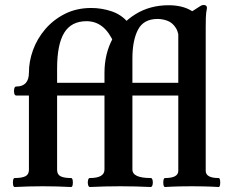

<svg xmlns="http://www.w3.org/2000/svg" viewBox="-20 -747 921 770"><path d="M407 -364H209V-66Q209 -47 223 -40Q237 -33 265 -33Q270 -33 271.5 -24Q273 -15 271.5 -6Q270 3 265 3Q208 0 152 0Q96 0 39 3Q34 3 32.5 -6Q31 -15 32.5 -24Q34 -33 39 -33Q67 -33 81.5 -40Q96 -47 96 -66V-364H45Q39 -364 37 -373Q35 -382 37 -391Q39 -400 45 -400Q96 -400 96 -456Q96 -501 112.5 -546.5Q129 -592 161.5 -630Q194 -668 240.5 -691.5Q287 -715 346 -715Q388 -715 428 -701.5Q468 -688 494 -656L437 -574Q400 -662 327 -662Q266 -662 237.5 -615.5Q209 -569 209 -472V-415H407ZM340 3Q335 2 333 -6.5Q331 -15 333 -24Q335 -33 340 -33Q399 -33 399 -67V-364H347Q342 -364 340.5 -373Q339 -382 340.5 -391Q342 -400 347 -400Q399 -400 399 -415V-455Q399 -532 432.5 -593.5Q466 -655 524 -690.5Q582 -726 656 -726Q710 -726 746 -705Q782 -684 782 -653L699 -570Q699 -613 685.5 -634.5Q672 -656 652 -663.5Q632 -671 612 -671Q556 -671 533.5 -628Q511 -585 511 -512V-415H735Q739 -415 740.5 -402.5Q742 -390 740.5 -377Q739 -364 735 -364H511V-67Q511 -33 585 -33Q590 -33 592 -24Q594 -15 592 -6.5Q590 2 585 3Q523 0 462 0Q400 0 340 3ZM642 3Q637 3 635.5 -6Q634 -15 635.5 -24Q637 -33 642 -33Q695 -33 695 -62V-678Q736 -690 776 -718Q785 -724 789 -725.5Q793 -727 797 -727Q810 -727 810 -715Q806 -695 805.5 -676Q805 -657 805 -638V-62Q805 -33 857 -33Q861 -33 862.5 -24Q864 -15 862.5 -6Q861 3 857 3Q823 1 795 0.5Q767 0 750 0Q730 0 702.5 0.5Q675 1 642 3Z"/></svg>

Font: Junicode SmExp
Style: Bold
Weight: 700
Width: 6
Designer: Peter S. Baker
Version: Version 2.205; ttfautohint (v1.8.4)